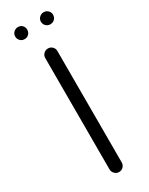

<svg xmlns="http://www.w3.org/2000/svg" viewBox="-255 -1045 851 1093"><g transform="rotate(-30 170.0 -498.5)"><path d="M213 -37Q213 -21 201.5 -9Q190 3 173 3Q157 3 145 -9Q133 -21 133 -37V-769Q133 -786 145 -797.5Q157 -809 173 -809Q190 -809 201.5 -797.5Q213 -786 213 -769ZM46 -961Q46 -977 58 -988.5Q70 -1000 86 -1000Q103 -1000 114 -989Q125 -978 125 -961Q125 -944 114 -932.5Q103 -921 86 -921Q69 -921 57.5 -932.5Q46 -944 46 -961ZM215 -961Q215 -977 227 -988.5Q239 -1000 255 -1000Q272 -1000 283.5 -988.5Q295 -977 295 -961Q295 -944 283.5 -932.5Q272 -921 255 -921Q238 -921 226.5 -932.5Q215 -944 215 -961Z"/></g></svg>

Font: Tsukimi Rounded Medium
Style: Regular
Weight: 500
Designer: Takashi Funayama
Foundry: Takashi Funayama
Version: Version 1.032; ttfautohint (v1.8.3)